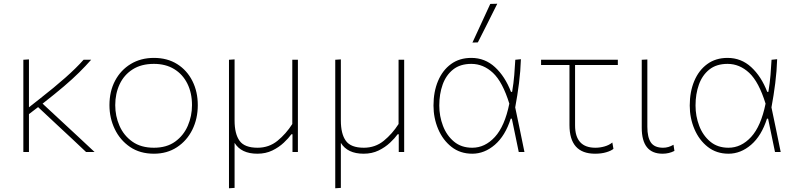

<svg xmlns="http://www.w3.org/2000/svg" viewBox="-20 -814 4264 1028"><path d="M105 0V-494L135 -496V-239.5L191 -283.5Q271.5 -346.5 330 -398.2Q388.5 -450 427.5 -494H468Q438 -460 403.5 -425.8Q369 -391.5 322 -351.5Q275 -311.5 208 -259L312 -162.5Q352 -125.5 397.2 -83.5Q442.5 -41.5 486.5 0H441Q403 -36 366.5 -70.2Q330 -104.5 292 -139.5L184 -240.5L135 -203V0Z M804 9Q729.5 9 676.2 -27.2Q623 -63.5 594.5 -122.8Q566 -182 566 -251Q566 -325 596.2 -382Q626.5 -439 680.2 -471.5Q734 -504 804 -504Q876 -504 928.8 -470.8Q981.5 -437.5 1010.2 -380.2Q1039 -323 1039 -251Q1039 -178.5 1009.8 -119.5Q980.5 -60.5 927.5 -25.8Q874.5 9 804 9ZM804 -23Q872.5 -23 917.8 -55.8Q963 -88.5 985.5 -140.5Q1008 -192.5 1008 -251Q1008 -316.5 983.2 -366.2Q958.5 -416 912.8 -444Q867 -472 804 -472Q736.5 -472 690.2 -442.5Q644 -413 620.5 -362.8Q597 -312.5 597 -251Q597 -192.5 619.8 -140.5Q642.5 -88.5 688.5 -55.8Q734.5 -23 804 -23Z M1206 194V-494L1236 -496V-169Q1236 -97 1262.8 -60Q1289.5 -23 1359 -23Q1420 -23 1465.8 -60.2Q1511.5 -97.5 1545 -150V-494H1575V0H1546V-95H1540Q1525 -74 1499.2 -49.8Q1473.5 -25.5 1438 -8.2Q1402.5 9 1358 9Q1271.5 9 1236 -49V192Z M1775 194V-494L1805 -496V-169Q1805 -97 1831.8 -60Q1858.5 -23 1928 -23Q1989 -23 2034.8 -60.2Q2080.5 -97.5 2114 -150V-494H2144V0H2115V-95H2109Q2094 -74 2068.2 -49.8Q2042.5 -25.5 2007 -8.2Q1971.5 9 1927 9Q1840.5 9 1805 -49V192Z M2508.5 9Q2444 9 2397.5 -27.5Q2351 -64 2326 -123Q2301 -182 2301 -249Q2301 -322.5 2325.2 -380.2Q2349.5 -438 2394.8 -471Q2440 -504 2503.5 -504Q2576.5 -504 2630.2 -454.5Q2684 -405 2716 -322H2722Q2730 -369.5 2733.5 -412.8Q2737 -456 2739 -494L2769 -497Q2767 -434 2758.8 -368.5Q2750.5 -303 2738.5 -239Q2751 -179 2763.5 -119.5Q2775.5 -60 2788 0H2757.5Q2748 -45 2739 -89.5Q2730 -134 2720.5 -178.5H2714.5Q2685 -86.5 2629.5 -38.8Q2574 9 2508.5 9ZM2508.5 -23Q2576.5 -23 2629.5 -80.5Q2682.5 -138 2707 -259Q2671 -375.5 2619.5 -423.8Q2568 -472 2503.5 -472Q2444 -472 2406 -441.8Q2368 -411.5 2350 -361Q2332 -310.5 2332 -249Q2332 -192 2351.8 -140.2Q2371.5 -88.5 2410.8 -55.8Q2450 -23 2508.5 -23ZM2509.5 -586Q2533.5 -638 2557.5 -690Q2581.5 -742 2605 -793L2642.5 -794Q2616.5 -742 2590.8 -690.5Q2565 -639 2538.5 -587Z M3166 9Q3029 9 3029 -145V-466H2877V-494H3288V-466H3059V-143Q3059 -23 3168 -23Q3192.5 -23 3217 -30Q3241.5 -37 3258.5 -51L3264.5 -17Q3252 -6.5 3226 1.2Q3200 9 3166 9Z M3527.5 9Q3416 9 3416 -130V-494L3446 -495.5V-135Q3446 -78.5 3465.2 -50.8Q3484.5 -23 3530.5 -23Q3559 -23 3586 -39L3591 -6Q3562 9 3527.5 9Z M3880.5 9Q3816 9 3769.5 -27.5Q3723 -64 3698 -123Q3673 -182 3673 -249Q3673 -322.5 3697.2 -380.2Q3721.5 -438 3766.8 -471Q3812 -504 3875.5 -504Q3948.5 -504 4002.2 -454.5Q4056 -405 4088 -322H4094Q4102 -369.5 4105.5 -412.8Q4109 -456 4111 -494L4141 -497Q4139 -434 4130.8 -368.5Q4122.5 -303 4110.5 -239Q4123 -179 4135.5 -119.5Q4147.5 -60 4160 0H4129.5Q4120 -45 4111 -89.5Q4102 -134 4092.5 -178.5H4086.5Q4057 -86.5 4001.5 -38.8Q3946 9 3880.5 9ZM3880.5 -23Q3948.5 -23 4001.5 -80.5Q4054.5 -138 4079 -259Q4043 -375.5 3991.5 -423.8Q3940 -472 3875.5 -472Q3816 -472 3778 -441.8Q3740 -411.5 3722 -361Q3704 -310.5 3704 -249Q3704 -192 3723.8 -140.2Q3743.5 -88.5 3782.8 -55.8Q3822 -23 3880.5 -23Z"/></svg>

Font: Heraclito Thin
Style: Regular
Weight: 100
Designer: Kostas Bartsokas (font) & Cristiano Sobral (main changes)
Foundry: Kostas Bartsokas (font) & Cristiano Sobral (main changes)
Version: Version 1.00;July 8, 2020;FontCreator 13.0.0.2655 64-bit